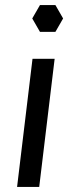

<svg xmlns="http://www.w3.org/2000/svg" viewBox="-20 -739 284 759"><path d="M196 -506.5 135 0H47.5L108.5 -506.5ZM229.5 -666 199 -719H138L107.5 -666L138 -613H199Z"/></svg>

Font: LatoHex
Style: Italic
Weight: 400
Italic angle: -7°
Designer: Lukasz Dziedzic
Foundry: tyPoland Lukasz Dziedzic
Version: Version 1.104; Western+Polish opensource